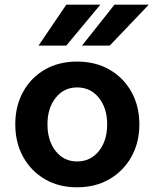

<svg xmlns="http://www.w3.org/2000/svg" viewBox="-20 -781 658 817"><path d="M308 16Q230 16 171 -18.5Q112 -53 78.5 -113.5Q45 -174 45 -252Q45 -330 78.5 -390.5Q112 -451 171 -485Q230 -519 308 -519Q386 -519 445.5 -485Q505 -451 539 -390.5Q573 -330 573 -252Q573 -174 539 -113.5Q505 -53 445.5 -18.5Q386 16 308 16ZM308 -94Q365 -94 400.5 -138Q436 -182 436 -252Q436 -321 400.5 -365Q365 -409 308 -409Q252 -409 217 -365Q182 -321 182 -252Q182 -182 217 -138Q252 -94 308 -94ZM407 -761 262 -587H144L262 -761ZM613 -761 447 -587H329L467 -761Z"/></svg>

Font: Wix Madefor Text
Style: Bold
Weight: 700
Designer: Dalton Maag Ltd
Foundry: Dalton Maag Ltd
Version: Version 3.100